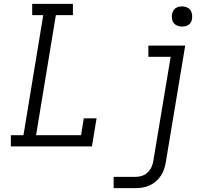

<svg xmlns="http://www.w3.org/2000/svg" viewBox="-20 -755 1090 990"><path d="M36 0V-58H101L203 -677H146V-735H356V-677H268L166 -58H398L412 -145H478L454 0ZM566 215V157H679Q696 157 712.5 151.5Q729 146 742 133.5Q755 121 762 104.5Q769 88 771 72L860 -462H745V-520H935L835 81Q832 99 826 117Q820 135 809.5 151Q799 167 784 180Q769 193 751.5 201Q734 209 715.5 212Q697 215 679 215ZM919 -618Q906 -618 894.5 -622.5Q883 -627 876 -636Q869 -645 867 -657.5Q865 -670 867 -683Q869 -691 873.5 -699.5Q878 -708 885.5 -713Q893 -718 901.5 -720Q910 -722 919 -722Q931 -722 942.5 -717.5Q954 -713 961 -704Q968 -695 970 -682.5Q972 -670 970 -657Q969 -649 964.5 -640.5Q960 -632 952.5 -627Q945 -622 936 -620Q927 -618 919 -618Z"/></svg>

Font: Iosevka Etoile Light Oblique
Style: Regular
Weight: 300
Italic angle: -9°
Designer: Belleve Invis
Foundry: Belleve Invis
Version: Version 15.5.2; ttfautohint (v1.8.4)